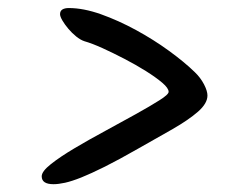

<svg xmlns="http://www.w3.org/2000/svg" viewBox="-20 -563 601 487"><path d="M154.6 -542.6Q191.6 -542.6 236 -526.9Q280.3 -511.1 325.2 -486.7Q370 -462.2 408.9 -433.9Q447.9 -405.5 474 -380.1Q488.5 -366.2 497.4 -349.2Q506.2 -332.2 506.2 -320.8Q506.2 -300.7 482.2 -279.7Q458.2 -258.8 418.2 -235.8Q378.3 -212.9 330.4 -186Q281.4 -158 246.1 -140.3Q210.7 -122.7 186.3 -112.9Q161.9 -103.2 145.1 -99.5Q128.4 -95.8 115.6 -95.8Q85.8 -95.8 85.8 -115.8Q85.8 -128.3 109.2 -146.8Q132.5 -165.3 168.9 -186.9Q205.2 -208.5 246.8 -230.9Q288.3 -253.3 324.6 -273.6Q361 -293.8 384.3 -308.6Q407.7 -323.3 407.7 -330.1Q407.7 -339.3 391.7 -353Q375.7 -366.6 350.3 -382.6Q324.8 -398.6 295.5 -413.8Q266.2 -429 239.6 -441.1Q212.9 -453.1 194.2 -458.4Q183.9 -461.8 173.1 -470.6Q162.3 -479.3 153.2 -490.2Q144.1 -501 138.2 -511.1Q132.3 -521.3 132.3 -527Q132.3 -535.1 138.2 -538.9Q144.2 -542.6 154.6 -542.6Z"/></svg>

Font: Kalam Variable Light
Style: Regular
Weight: 300
Designer: Lipi Raval, Jonny Pinhorn
Foundry: Indian Type Foundry
Version: Version 3.000